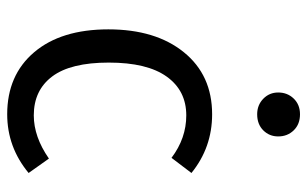

<svg xmlns="http://www.w3.org/2000/svg" viewBox="-176 -644 833 520"><g transform="rotate(90 240.0 -384.5)"><path d="M290 -781Q317 -781 333.5 -764Q350 -747 350 -722Q350 -698 333.5 -681.5Q317 -665 290 -665Q265 -665 248 -681.5Q231 -698 231 -722Q231 -747 247.5 -764Q264 -781 290 -781ZM290 -543Q380 -543 449 -487L408 -433Q355 -473 293 -473Q226 -473 188 -420Q150 -367 150 -263Q150 -160 187.5 -110Q225 -60 293 -60Q351 -60 410 -101L449 -46Q379 12 290 12Q184 12 122 -61Q60 -134 60 -262Q60 -390 122 -466.5Q184 -543 290 -543Z"/></g></svg>

Font: Sedus Text
Style: Regular
Weight: 400
Designer: TypeMates
Foundry: TypeMates, Runge Thomsen GbR
Version: Version 4.202;PS 004.202;hotconv 1.0.88;makeotf.lib2.5.64775